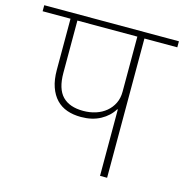

<svg xmlns="http://www.w3.org/2000/svg" viewBox="-124 -794 855 891"><g transform="rotate(15 303.5 -349.0)"><path d="M435 -319H432Q411 -284 371.5 -262.5Q332 -241 278 -241Q241 -241 211 -251.5Q181 -262 159.5 -284.5Q138 -307 126 -341.5Q114 -376 114 -423V-669H-20V-698H627V-669H469V0H435ZM147 -418Q147 -341 181 -306Q215 -271 281 -271Q313 -271 341 -280Q369 -289 390 -306.5Q411 -324 423 -348.5Q435 -373 435 -404V-669H147Z"/></g></svg>

Font: IBM Plex Sans Devanagari ExtraLight
Style: Regular
Weight: 200
Designer: Mike Abbink, Paul van der Laan, Pieter van Rosmalen, Erin McLaughlin
Foundry: Bold Monday
Version: Version 1.1